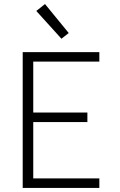

<svg xmlns="http://www.w3.org/2000/svg" viewBox="-20 -927 590 947"><path d="M92 0V-670H470V-623H144V-372H411V-325H144V-47H470V0ZM283 -736 159 -873 202 -907 319 -764Z"/></svg>

Font: Lode Dark
Style: Regular
Weight: 400
Monospace: yes
Designer: Belleve Invis
Foundry: Belleve Invis
Version: Version 29.2.0; ttfautohint (v1.8.3)